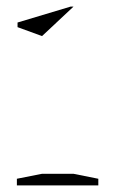

<svg xmlns="http://www.w3.org/2000/svg" viewBox="-20 -560 340 580"><path d="M277 -20C277 -20 202 -35 202 -35C202 -35 107 -35 107 -35C107 -35 31 -20 31 -20C31 -20 31 0 31 0C31 0 277 0 277 0C277 0 277 -20 277 -20ZM107 -451C107 -451 202 -540 202 -540C202 -540 193 -540 193 -540C193 -540 33 -492 33 -492C33 -492 33 -478 33 -478C33 -478 107 -451 107 -451Z"/></svg>

Font: Only Serifs
Style: Regular
Weight: 500
Designer: Matt LaGrandeur
Version: Version 0.001